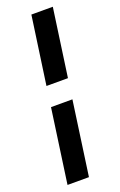

<svg xmlns="http://www.w3.org/2000/svg" viewBox="-147 -627 525 837"><g transform="rotate(-20 115.0 -209.0)"><path d="M12.6 166.9 61 -176.5H160.3L112 166.9ZM73.9 -269.9 118.6 -585H218L173.6 -269.9Z"/></g></svg>

Font: Alumni Sans SC Thin
Style: Italic
Weight: 100
Italic angle: -8°
Designer: Robert E. Leuschke
Foundry: Robert E. Leuschke
Version: Version 1.016